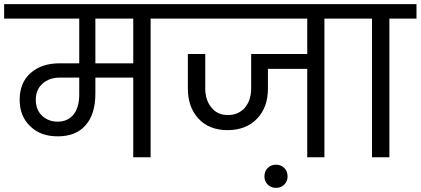

<svg xmlns="http://www.w3.org/2000/svg" viewBox="-47 -760 2033 928"><path d="M812 -740C812 -740 -27 -740 -27 -740C-27 -740 -27 -670 -27 -670C-27 -670 336 -670 336 -670C336 -670 336 -454 336 -454C336 -454 241 -454 241 -454C241 -454 241 -454 241 -454C184 -454 138 -439 102 -408C66 -377 48 -333 48 -278C48 -278 48 -278 48 -278C48 -225 65 -182 99 -150C132 -117 177 -101 232 -101C232 -101 232 -101 232 -101C291 -101 336 -119 367 -155C398 -190 414 -241 414 -308C414 -308 414 -385 414 -385C414 -385 597 -385 597 -385C597 -385 597 0 597 0C597 0 681 0 681 0C681 0 681 -670 681 -670C681 -670 812 -670 812 -670C812 -670 812 -740 812 -740ZM597 -454C597 -454 414 -454 414 -454C414 -454 414 -670 414 -670C414 -670 597 -670 597 -670C597 -670 597 -454 597 -454ZM336 -304C336 -304 336 -304 336 -304C336 -263 327 -230 309 -207C290 -184 265 -172 232 -172C232 -172 232 -172 232 -172C201 -172 176 -182 156 -201C136 -220 126 -246 126 -278C126 -278 126 -278 126 -278C126 -311 137 -337 159 -356C180 -375 208 -385 243 -385C243 -385 336 -385 336 -385C336 -385 336 -304 336 -304Z M1653 -740C1653 -740 759 -740 759 -740C759 -740 759 -670 759 -670C759 -670 1438 -670 1438 -670C1438 -670 1438 -499 1438 -499C1438 -499 1167 -499 1167 -499C1167 -499 1167 -334 1167 -334C1167 -334 1167 -334 1167 -334C1167 -295 1157 -264 1137 -240C1116 -216 1089 -204 1054 -204C1054 -204 1054 -204 1054 -204C1021 -204 994 -216 975 -240C955 -264 945 -295 945 -334C945 -334 945 -499 945 -499C945 -499 861 -499 861 -499C861 -499 861 -332 861 -332C861 -332 861 -332 861 -332C861 -272 878 -224 912 -187C946 -150 993 -131 1053 -131C1053 -131 1053 -131 1053 -131C1113 -131 1161 -150 1196 -187C1231 -224 1248 -272 1248 -332C1248 -332 1248 -427 1248 -427C1248 -427 1438 -427 1438 -427C1438 -427 1438 0 1438 0C1438 0 1521 0 1521 0C1521 0 1521 -670 1521 -670C1521 -670 1653 -670 1653 -670C1653 -670 1653 -740 1653 -740Z M1343 93C1343 93 1343 93 1343 93C1343 77 1338 63 1327 52C1316 41 1303 36 1287 36C1287 36 1287 36 1287 36C1271 36 1258 41 1247 52C1236 63 1231 77 1231 93C1231 93 1231 93 1231 93C1231 108 1236 121 1247 132C1258 143 1271 148 1287 148C1287 148 1287 148 1287 148C1303 148 1316 143 1327 132C1338 121 1343 108 1343 93Z M1835 0C1835 0 1835 -670 1835 -670C1835 -670 1966 -670 1966 -670C1966 -670 1966 -740 1966 -740C1966 -740 1619 -740 1619 -740C1619 -740 1619 -670 1619 -670C1619 -670 1751 -670 1751 -670C1751 -670 1751 0 1751 0C1751 0 1835 0 1835 0Z"/></svg>

Font: Girnar Poppins
Style: Regular
Weight: 500
Designer: Ninad Kale (Devanagari), Jonny Pinhorn (Latin)
Foundry: Indian Type Foundry
Version: ""